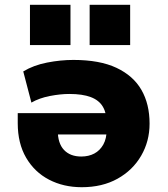

<svg xmlns="http://www.w3.org/2000/svg" viewBox="-20 -770 699 801"><path d="M321 11Q245 11 184.5 -20.5Q124 -52 89 -112Q54 -172 54 -256V-298H450V-209H206L221 -226Q221 -172 247 -144.5Q273 -117 319 -117Q350 -117 373.5 -129.5Q397 -142 411 -167Q425 -192 425 -229V-258Q425 -298 409 -325Q393 -352 358.5 -365Q324 -378 269 -378Q232 -378 188 -369.5Q144 -361 111 -342L77 -472Q120 -498 176.5 -509Q233 -520 286 -520Q396 -520 466 -487Q536 -454 570 -395Q604 -336 604 -254Q604 -181 569 -120.5Q534 -60 470.5 -24.5Q407 11 321 11ZM354 -582V-750H523V-582ZM105 -582V-750H274V-582Z"/></svg>

Font: Nunito Sans 6pt Black
Style: Regular
Weight: 900
Version: Version 3.101;gftools[0.9.27]